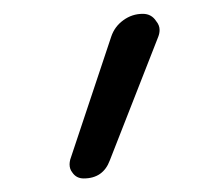

<svg xmlns="http://www.w3.org/2000/svg" viewBox="-20 -565 300 279"><path d="M141.6 -511.7Q146.5 -526.4 159.2 -535.6Q171.9 -544.9 187.5 -544.9Q200.2 -544.9 207 -534.2Q211.9 -528.3 211.9 -521.5Q211.9 -516.6 210 -511.7L139.6 -332Q129.9 -305.7 101.6 -305.7Q90.8 -305.7 85 -314.5Q81.1 -319.3 81.1 -326.2Q81.1 -329.1 82 -333Z"/></svg>

Font: Gen Jyuu Gothic P Light
Style: Regular
Weight: 200
Designer: [Source Han Sans]
Ryoko NISHIZUKA  (kana & ideographs); Paul D. Hunt (Latin, Greek & Cyrillic); Wenlong ZHANG  (bopomofo
Version: Version 1.002.20150607